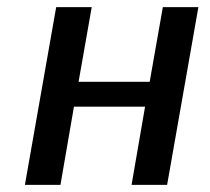

<svg xmlns="http://www.w3.org/2000/svg" viewBox="-20 -520 590 540"><path d="M50 0 138 -500H238L201 -290H401L438 -500H538L450 0H350L388 -220H188L150 0Z"/></svg>

Font: Scada
Style: Italic
Weight: 400
Italic angle: -10°
Designer: Jovanny Lemonad
Foundry: Jovanny Lemonad
Version: Version 4.100;PS 004.100;hotconv 1.0.88;makeotf.lib2.5.64775